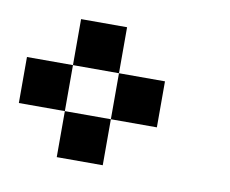

<svg xmlns="http://www.w3.org/2000/svg" viewBox="-46 -956 492 411"><g transform="rotate(10 200.0 -750.0)"><path d="M0 -700V-800H100V-700ZM100 -700H200V-600H100ZM100 -800V-900H200V-800ZM200 -700V-800H300V-700Z"/></g></svg>

Font: Galmuri9 Regular
Style: Regular
Weight: 400
Designer: Lee Minseo (quiple)
Version: Version 2.399;hotconv 1.1.1;makeotfexe 2.6.0 DEVELOPMENT